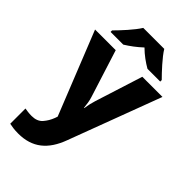

<svg xmlns="http://www.w3.org/2000/svg" viewBox="-298 -855 1184 1184"><g transform="rotate(45 294.0 -263.0)"><path d="M203.1 -766.1C175.3 -720.7 114.7 -655.8 78.1 -619.1V-606H189C225.6 -628.9 258.3 -652.8 293.9 -686C327.1 -652.8 365.2 -626 399.9 -606H511.2V-619.1C477.1 -653.3 413.1 -721.2 386.2 -766.1ZM216.8 -5.9 210.9 11.2C201.7 36.1 188.5 58.1 171.9 77.1C155.3 95.7 131.3 105 100.1 105C77.1 105 55.2 101.6 41 99.1V231.9C60.1 235.8 83 240.2 118.2 240.2C241.7 240.2 316.9 176.8 361.8 54.2L587.9 -548.8H412.1L313 -236.8C306.6 -215.8 299.8 -189.9 295.9 -159.2H293C290.5 -187 286.1 -215.8 278.8 -237.8L180.2 -548.8H0Z"/></g></svg>

Font: Noto Reveo Sans
Style: Regular
Weight: 800
Designer: Monotype Design Team
Foundry: Monotype Imaging Inc.
Version: Version 2.007